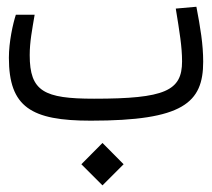

<svg xmlns="http://www.w3.org/2000/svg" viewBox="-20 -355 626 568"><path d="M248.5 2C521.5 2 581.1 -50.8 581.1 -172.4C581.1 -223.6 572.8 -273.4 561 -335L500 -329.6C511.2 -260.3 518.6 -216.8 518.6 -173.3C518.6 -86.4 468.3 -63 258.3 -63C110.4 -63 67.9 -84.5 67.9 -191.9C67.9 -231.9 75.2 -267.6 82.5 -311.5H26.9C18.1 -284.2 6.3 -231.4 6.3 -184.1C6.3 -38.1 72.3 2 248.5 2ZM283.2 193.4 345.7 130.9 283.2 67.9 220.7 130.9Z"/></svg>

Font: Cascadia Code PL Light
Style: Regular
Weight: 300
Monospace: yes
Designer: Aaron Bell
Foundry: Saja Typeworks
Version: Version 2404.023